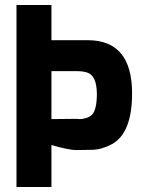

<svg xmlns="http://www.w3.org/2000/svg" viewBox="-20 -749 586 769"><path d="M284 -148Q257 -148 186 -168V0H46V-729H186V-588H333Q509 -587 509 -375Q509 -215 427 -171Q388 -150 349.5 -149Q311 -148 284 -148ZM289 -273Q290 -272 300 -272Q311 -272 324 -276Q337 -279 348 -289Q368 -309 368 -374Q367 -443 333 -457Q316 -464 289 -464H186V-272Z"/></svg>

Font: Mina
Style: Bold
Weight: 700
Version: Version 1.000